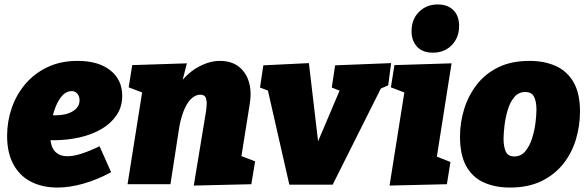

<svg xmlns="http://www.w3.org/2000/svg" viewBox="-20 -829 2642 864"><path d="M238 15Q173 15 122 -10Q71 -35 41.5 -87Q12 -139 12 -218Q12 -283 33 -343.5Q54 -404 94.5 -451.5Q135 -499 194 -527Q253 -555 329 -555Q423 -555 476.5 -512.5Q530 -470 530 -398Q530 -348 504.5 -310.5Q479 -273 436 -248Q393 -223 337.5 -210.5Q282 -198 222 -198Q208 -198 199.5 -198.5Q191 -199 187 -199L197 -312Q205 -311 213 -310.5Q221 -310 229 -310Q250 -310 269.5 -314Q289 -318 304.5 -326.5Q320 -335 329 -348Q338 -361 338 -378Q338 -395 328.5 -407Q319 -419 302 -419Q279 -419 261 -399.5Q243 -380 231 -350Q219 -320 212.5 -286Q206 -252 206 -223Q206 -171 226.5 -148.5Q247 -126 283 -126Q312 -126 348.5 -138Q385 -150 428 -171L480 -54Q417 -20 355 -2.5Q293 15 238 15Z M852 6 905 -315Q909 -337 910 -357Q911 -377 905.5 -390Q900 -403 881 -403Q866 -403 851 -393Q836 -383 823.5 -363.5Q811 -344 801 -314.5Q791 -285 785 -246L747 0H554L634 -504L703 -381L559 -436L575 -536L821 -544L784 -399L722 -288Q737 -379 777.5 -438Q818 -497 869.5 -526Q921 -555 969 -555Q1021 -555 1054 -529.5Q1087 -504 1100 -460.5Q1113 -417 1104 -362L1062 -99L978 -160L1128 -103L1111 0Z M1282 2 1183 -433 1195 -418 1150 -435 1165 -535 1370 -545 1423 -94 1374 -105 1514 -435 1519 -417 1473 -435 1488 -535 1740 -545 1727 -445 1667 -419 1697 -437 1477 2Z M1733 6 1814 -504 1883 -381 1739 -436 1755 -536 2012 -544 1931 -30 1863 -157 2007 -100 1991 0ZM1928 -592Q1882 -592 1857 -618.5Q1832 -645 1832 -689Q1832 -742 1865.5 -775.5Q1899 -809 1950 -809Q1994 -809 2020 -783.5Q2046 -758 2046 -712Q2046 -660 2013 -626Q1980 -592 1928 -592Z M2363 -555Q2430 -555 2481 -532Q2532 -509 2561 -459Q2590 -409 2590 -327Q2590 -263 2571.5 -201.5Q2553 -140 2514.5 -91.5Q2476 -43 2416.5 -14Q2357 15 2275 15Q2208 15 2157 -8Q2106 -31 2078 -81.5Q2050 -132 2050 -214Q2050 -277 2068.5 -337.5Q2087 -398 2125 -447.5Q2163 -497 2222 -526Q2281 -555 2363 -555ZM2344 -415Q2313 -415 2293.5 -391Q2274 -367 2264 -332Q2254 -297 2250 -262Q2246 -227 2246 -205Q2246 -169 2256 -147Q2266 -125 2294 -125Q2325 -125 2344.5 -149Q2364 -173 2375 -208.5Q2386 -244 2390 -279Q2394 -314 2394 -336Q2394 -371 2383.5 -393Q2373 -415 2344 -415Z"/></svg>

Font: Bitter Thin Black
Style: Italic
Weight: 900
Italic angle: -9°
Version: Version 3.020